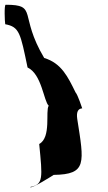

<svg xmlns="http://www.w3.org/2000/svg" viewBox="-66 -740 454 808"><path d="M61 47C63 58 160 -4 160 -4C301 -6 288 -54 259 -240C255 -268 262 -283 280 -284C280 -284 261 -342 252 -351C220 -416 193 -474 120 -496C12 -678 95 -720 -42 -720C-49 -720 -46 -648 -44 -638C16 -627 20 -600 50 -456C110 -428 118 -314 139 -295C124 -274 151 -162 99 -134C113 10 117 36 61 47Z"/></svg>

Font: Ampere
Style: RevIta
Weight: 400
Version: Version 1